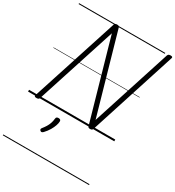

<svg xmlns="http://www.w3.org/2000/svg" viewBox="-335 -1207 1735 1900"><g transform="rotate(30 533.0 -257.5)"><path d="M103 14Q75 14 81 -5L402 -996Q405 -1006 412 -1010.5Q419 -1015 433 -1015Q445 -1015 451 -1011.5Q457 -1008 460 -999L719 -91L1011 -996Q1015 -1006 1022 -1010.5Q1029 -1015 1044 -1015Q1072 -1015 1065 -996L746 -5Q743 5 736 9.5Q729 14 715 14Q704 14 698.5 10.5Q693 7 690 -2L430 -914L136 -5Q133 5 125.5 9.5Q118 14 103 14ZM302 276Q294 270 293 262.5Q292 255 298 247Q318 222 331.5 200Q345 178 353.5 153.5Q362 129 365 99Q366 86 373.5 81Q381 76 393 76Q408 76 414.5 82.5Q421 89 420 101Q420 119 410.5 147Q401 175 382.5 206.5Q364 238 335 269Q327 277 318.5 280Q310 283 302 276ZM0 490H985V500H0ZM0 -20H985V0H0ZM0 -505H985V-500H0ZM0 -1010H985V-1000H0Z"/></g></svg>

Font: Playwrite RO Guides
Style: Regular
Weight: 400
Designer: Veronika Burian, José Scaglione
Foundry: TypeTogether
Version: Version 1.003